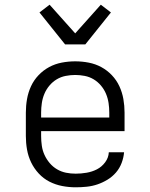

<svg xmlns="http://www.w3.org/2000/svg" viewBox="-20 -789 640 817"><path d="M302 8Q273 8 244.5 2.5Q216 -3 190.5 -16Q165 -29 145 -50.5Q125 -72 112.5 -98Q100 -124 95 -152.5Q90 -181 90 -210V-310Q90 -339 95 -367.5Q100 -396 112 -422Q124 -448 144 -469Q164 -490 189 -503.5Q214 -517 242.5 -522.5Q271 -528 300 -528Q329 -528 357.5 -522.5Q386 -517 411 -503.5Q436 -490 456 -469Q476 -448 488 -422Q500 -396 505 -367.5Q510 -339 510 -310V-231H155V-210Q155 -189 158 -168.5Q161 -148 169.5 -129.5Q178 -111 191.5 -95Q205 -79 223 -68.5Q241 -58 261 -54Q281 -50 302 -50Q325 -50 348.5 -54Q372 -58 392.5 -68.5Q413 -79 427.5 -98.5Q442 -118 443 -141H508Q506 -118 497.5 -95.5Q489 -73 473.5 -55Q458 -37 437.5 -24.5Q417 -12 395 -4.5Q373 3 349.5 5.5Q326 8 302 8ZM155 -289H445V-310Q445 -330 442 -350.5Q439 -371 431 -390Q423 -409 409.5 -425Q396 -441 378.5 -451.5Q361 -462 340.5 -466Q320 -470 300 -470Q280 -470 259.5 -466Q239 -462 221.5 -451.5Q204 -441 190.5 -425Q177 -409 169 -390Q161 -371 158 -350.5Q155 -330 155 -310ZM257 -600 148 -736 191 -769 300 -647 409 -769 452 -736 343 -600Z"/></svg>

Font: Iosevka Etoile Light
Style: Regular
Weight: 300
Designer: Belleve Invis
Foundry: Belleve Invis
Version: Version 25.0.1; ttfautohint (v1.8.4)